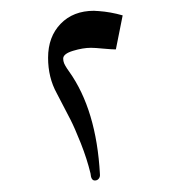

<svg xmlns="http://www.w3.org/2000/svg" viewBox="-20 -312 309 347"><path d="M66.9 -207.5Q66.9 -245.6 89.6 -269Q112.3 -292.5 149.9 -292.5Q151.4 -292.5 154.1 -292.2Q156.7 -292 158.2 -292Q179.7 -290.5 201.7 -284.2L189.5 -223.1Q189.5 -222.7 188.5 -222.7Q182.6 -222.7 167 -224.1Q151.4 -225.6 144.5 -225.6Q129.9 -225.6 112.1 -220.2Q94.2 -214.8 94.2 -206.1Q94.2 -201.7 95.9 -197.5Q97.7 -193.4 101.1 -188.2Q104.5 -183.1 105 -182.6Q154.3 -113.3 160.6 2.9Q161.1 7.8 158.4 11Q155.8 14.2 151.4 14.2Q144.5 14.2 143.6 1.5Q137.2 -24.9 126 -53.2Q114.7 -81.5 107.4 -95.7Q100.1 -109.9 82.5 -143.6Q66.9 -171.9 66.9 -207.5Z"/></svg>

Font: Noon
Style: Regular
Weight: 400
Designer: Mohammad Saleh Souzanchi
Foundry: Farsi Font Store
Version: Version 0.09